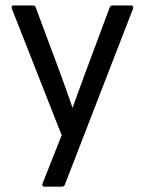

<svg xmlns="http://www.w3.org/2000/svg" viewBox="-20 -508 537 713"><path d="M145 185.1Q140.1 185.1 137.9 181.4Q135.7 177.7 138.2 172.9L209 -5.9L23.9 -476.1Q22 -481.4 23.7 -484.6Q25.4 -487.8 30.8 -487.8H102.1Q110.4 -487.8 112.8 -480L203.1 -237.8Q212.4 -213.4 228.8 -166.5Q245.1 -119.6 249 -108.9H250Q257.3 -129.9 273.2 -173.3Q289.1 -216.8 296.9 -237.8L387.2 -480Q389.6 -487.8 398.9 -487.8H465.8Q471.2 -487.8 473.6 -484.4Q476.1 -481 474.1 -476.1L221.2 176.8Q218.3 185.1 210 185.1Z"/></svg>

Font: Sofia Sans
Style: Regular
Weight: 400
Designer: Botio Nikoltchev, Ani Petrova
Foundry: lettersoup
Version: Version 4.100